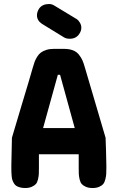

<svg xmlns="http://www.w3.org/2000/svg" viewBox="-20 -946 592 966"><path d="M271 -569.8 196.8 -301.8H356L282.2 -569.8ZM407.2 -606 511.2 -252.9Q511.7 -238.3 513.4 -189.5Q515.1 -140.6 515.1 -115.2V-100.1Q515.1 -81.1 514.4 -70.1Q513.7 -59.1 510 -43.9Q506.3 -28.8 499.5 -20.5Q492.7 -12.2 479 -6.1Q465.3 0 445.8 0Q425.8 0 412.1 -6.1Q398.4 -12.2 391.4 -20Q384.3 -27.8 380.6 -43.5Q377 -59.1 376.5 -69.8Q376 -80.6 376 -100.1V-169.9H175.8V-100.1Q175.8 -80.6 175.3 -69.8Q174.8 -59.1 171.1 -43.5Q167.5 -27.8 160.4 -20Q153.3 -12.2 139.6 -6.1Q126 0 106 0Q91.8 0 80.6 -3.2Q69.3 -6.3 62.3 -10.7Q55.2 -15.1 50 -23.9Q44.9 -32.7 42.5 -39.6Q40 -46.4 38.8 -58.8Q37.6 -71.3 37.4 -78.6Q37.1 -85.9 37.1 -100.1V-115.2Q37.1 -127 40 -252.9Q55.7 -308.1 91.8 -426.8Q127.9 -545.4 145 -606Q149.9 -623.5 154.3 -635.3Q158.7 -647 167 -660.4Q175.3 -673.8 185.8 -681.6Q196.3 -689.5 212.9 -694.8Q229.5 -700.2 251 -700.2H300.8Q327.6 -700.2 346.4 -693.1Q365.2 -686 377 -671.1Q388.7 -656.2 394.8 -642.3Q400.9 -628.4 407.2 -606ZM254.9 -917 367.2 -849.1Q375 -843.8 382.1 -831.8Q389.2 -819.8 389.2 -806.2Q389.2 -790 377.9 -773.9Q361.8 -751 331.1 -751Q312.5 -751 300.8 -758.8L190.9 -826.2Q166 -842.8 166 -869.1Q166 -886.2 176.8 -902.8Q192.9 -925.8 227.1 -925.8Q241.7 -925.8 254.9 -917Z"/></svg>

Font: Concert One
Style: Regular
Weight: 400
Designer: Johan Kallas, Mihkel Virkus
Foundry: Johan Kallas, Mihkel Virkus
Version: Version 1.003